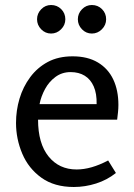

<svg xmlns="http://www.w3.org/2000/svg" viewBox="-20 -734 534 767"><path d="M270 -509Q330 -509 371 -484.5Q412 -460 432.5 -416.5Q453 -373 453 -315Q453 -301 451.5 -286.5Q450 -272 448 -256H132Q132 -161 174 -109Q216 -57 286 -57Q315 -57 346.5 -66Q378 -75 412 -93L443 -43Q408 -15 364 -1Q320 13 275 13Q197 13 145.5 -24Q94 -61 69 -120Q44 -179 44 -243Q44 -293 58 -340Q72 -387 100.5 -425.5Q129 -464 171 -486.5Q213 -509 270 -509ZM262 -446Q228 -446 202 -427Q176 -408 160 -378.5Q144 -349 138 -318H366Q367 -360 354.5 -388.5Q342 -417 318.5 -431.5Q295 -446 262 -446ZM241 -657Q241 -634 224 -617Q207 -600 184 -600Q161 -600 144.5 -617Q128 -634 128 -657Q128 -680 144.5 -697Q161 -714 184 -714Q208 -714 224.5 -697.5Q241 -681 241 -657ZM404 -657Q404 -634 387 -617Q370 -600 347 -600Q324 -600 307.5 -617Q291 -634 291 -657Q291 -680 307.5 -697Q324 -714 347 -714Q371 -714 387.5 -697.5Q404 -681 404 -657Z"/></svg>

Font: Rosario Light Light
Style: Regular
Weight: 300
Version: Version 1.101; ttfautohint (v1.8.1.43-b0c9)